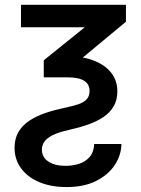

<svg xmlns="http://www.w3.org/2000/svg" viewBox="-20 -549 576 786"><path d="M65.9 -529.3H495.6V-460L221.2 -232.4H159.2V-302.2L327.1 -437.5H65.9ZM151.4 63.5Q151.4 94.7 178 112.3Q204.6 129.9 248.5 129.9Q276.9 129.9 303 121.8Q329.1 113.8 346.4 94.2Q363.8 74.7 365.7 40.5H477.1Q476.6 84.5 450.9 124.8Q425.3 165 375.2 190.9Q325.2 216.8 252.4 216.8Q188.5 216.8 140.6 196.5Q92.8 176.3 66.2 139.9Q39.6 103.5 39.6 56.2Q39.6 18.1 55.7 -9Q71.8 -36.1 99.9 -54.7Q127.9 -73.2 163.8 -85.7Q199.7 -98.1 239.3 -106.4Q273.9 -113.8 297.9 -121.3Q321.8 -128.9 334.2 -141.8Q346.7 -154.8 346.7 -177.2Q346.7 -203.6 325 -218Q303.2 -232.4 254.9 -232.4H208L212.9 -318.8H254.9Q317.9 -318.8 364 -301Q410.2 -283.2 435.3 -251Q460.4 -218.8 460.4 -174.8Q460.4 -139.6 445.3 -113.8Q430.2 -87.9 403.3 -69.8Q376.5 -51.8 340.3 -39.1Q304.2 -26.4 262.2 -17.1Q219.2 -7.8 195.1 4.6Q170.9 17.1 161.1 32Q151.4 46.9 151.4 63.5Z"/></svg>

Font: Inter 24pt Medium
Style: Regular
Weight: 500
Designer: Rasmus Andersson
Foundry: rsms
Version: Version 4.001;git-66647c0bb